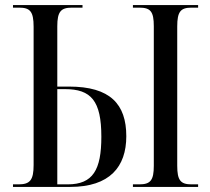

<svg xmlns="http://www.w3.org/2000/svg" viewBox="-20 -734 826 754"><path d="M31 0H256C411 0 476 -79 476 -199C476 -325 413 -394 251 -394H205V-631C205 -688 219 -704 262 -704H304V-714H31V-704H55C98 -704 112 -689 112 -629V-86C112 -27 98 -10 53 -10H31ZM502 0H758V-10H732C689 -10 676 -26 676 -83V-630C676 -688 689 -704 732 -704H758V-714H502V-704H527C571 -704 584 -689 584 -631V-83C584 -26 571 -10 527 -10H502ZM246 -10H205V-384H235C338 -384 378 -338 378 -197C378 -67 345 -10 246 -10Z"/></svg>

Font: Noto Serif Display Condensed
Style: Regular
Weight: 400
Width: 3
Designer: Monotype Design Team
Foundry: Monotype Imaging Inc.
Version: Version 2.009